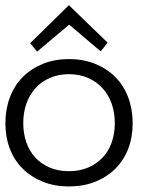

<svg xmlns="http://www.w3.org/2000/svg" viewBox="-30 -687 596 719"><path d="M466.8 -226.1Q466.8 -172.9 450 -129.4Q433.1 -85.9 401.6 -54.9Q370.1 -23.9 326.2 -6.3Q282.2 11.2 228 11.2Q174.8 11.2 130.9 -6.3Q86.9 -23.9 55.4 -54.9Q23.9 -85.9 7.1 -129.4Q-9.8 -172.9 -9.8 -226.1Q-9.8 -277.8 7.1 -322.5Q23.9 -367.2 55.4 -398.7Q86.9 -430.2 130.9 -448Q174.8 -465.8 228 -465.8Q282.2 -465.8 326.2 -448Q370.1 -430.2 401.6 -398.7Q433.1 -367.2 450 -322.5Q466.8 -277.8 466.8 -226.1ZM399.9 -226.1Q399.9 -265.1 388.4 -298.1Q377 -331.1 354.5 -356Q332 -380.9 300 -395Q268.1 -409.2 228 -409.2Q188 -409.2 156 -395Q124 -380.9 102.1 -356Q80.1 -331.1 68.6 -298.1Q57.1 -265.1 57.1 -226.1Q57.1 -187 68.6 -154.1Q80.1 -121.1 102.1 -97.2Q124 -73.2 156 -59.6Q188 -45.9 228 -45.9Q268.1 -45.9 300 -59.6Q332 -73.2 354.5 -97.2Q377 -121.1 388.4 -154.1Q399.9 -187 399.9 -226.1ZM373 -527.3 347.2 -494.6 229 -594.7 108.9 -493.7 83 -525.4 228 -667.5Z"/></svg>

Font: Anonymous Pro
Style: Regular
Weight: 400
Monospace: yes
Designer: Mark Simonson
Version: Version 1.002